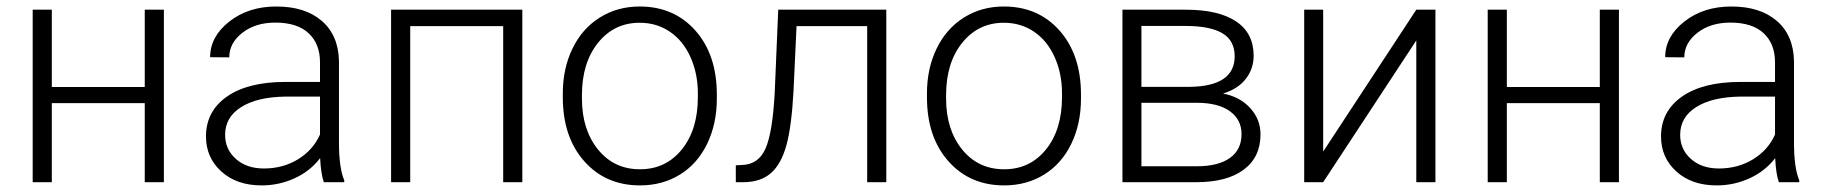

<svg xmlns="http://www.w3.org/2000/svg" viewBox="-20 -558 5594 588"><path d="M481.9 0H423.3V-242.2H138.7V0H80.1V-528.3H138.7V-291.5H423.3V-528.3H481.9Z M971.7 0Q962.9 -24.9 960.4 -73.7Q929.7 -33.7 882.1 -12Q834.5 9.8 781.2 9.8Q705.1 9.8 658 -32.7Q610.8 -75.2 610.8 -140.1Q610.8 -217.3 675 -262.2Q739.3 -307.1 854 -307.1H960V-367.2Q960 -423.8 925 -456.3Q890.1 -488.8 823.2 -488.8Q762.2 -488.8 722.2 -457.5Q682.1 -426.3 682.1 -382.3L623.5 -382.8Q623.5 -445.8 682.1 -491.9Q740.7 -538.1 826.2 -538.1Q914.6 -538.1 965.6 -493.9Q1016.6 -449.7 1018.1 -370.6V-120.6Q1018.1 -43.9 1034.2 -5.9V0ZM788.1 -42Q846.7 -42 892.8 -70.3Q939 -98.6 960 -146V-262.2H855.5Q768.1 -261.2 718.8 -230.2Q669.4 -199.2 669.4 -145Q669.4 -100.6 702.4 -71.3Q735.4 -42 788.1 -42Z M1579.6 0H1521V-478H1236.3V0H1177.7V-528.3H1579.6Z M1703.6 -272Q1703.6 -348.1 1733.2 -409.2Q1762.7 -470.2 1816.7 -504.2Q1870.6 -538.1 1939 -538.1Q2044.4 -538.1 2109.9 -464.1Q2175.3 -390.1 2175.3 -268.1V-255.9Q2175.3 -179.2 2145.8 -117.9Q2116.2 -56.6 2062.5 -23.4Q2008.8 9.8 1939.9 9.8Q1835 9.8 1769.3 -64.2Q1703.6 -138.2 1703.6 -260.3ZM1762.2 -255.9Q1762.2 -161.1 1811.3 -100.3Q1860.4 -39.6 1939.9 -39.6Q2019 -39.6 2068.1 -100.3Q2117.2 -161.1 2117.2 -260.7V-272Q2117.2 -332.5 2094.7 -382.8Q2072.3 -433.1 2031.7 -460.7Q1991.2 -488.3 1939 -488.3Q1860.8 -488.3 1811.5 -427Q1762.2 -365.7 1762.2 -266.6Z M2694.3 -528.3V0H2635.7V-478H2419.4L2410.2 -280.3Q2404.3 -170.4 2388.2 -112.5Q2372.1 -54.7 2340.3 -27.3Q2308.6 0 2255.9 0H2233.4V-51.8L2251.5 -52.7Q2301.8 -53.7 2323.7 -101.6Q2345.7 -149.4 2352.5 -272.5L2363.3 -528.3Z M2818.8 -272Q2818.8 -348.1 2848.4 -409.2Q2877.9 -470.2 2931.9 -504.2Q2985.8 -538.1 3054.2 -538.1Q3159.7 -538.1 3225.1 -464.1Q3290.5 -390.1 3290.5 -268.1V-255.9Q3290.5 -179.2 3261 -117.9Q3231.4 -56.6 3177.7 -23.4Q3124 9.8 3055.2 9.8Q2950.2 9.8 2884.5 -64.2Q2818.8 -138.2 2818.8 -260.3ZM2877.4 -255.9Q2877.4 -161.1 2926.5 -100.3Q2975.6 -39.6 3055.2 -39.6Q3134.3 -39.6 3183.3 -100.3Q3232.4 -161.1 3232.4 -260.7V-272Q3232.4 -332.5 3210 -382.8Q3187.5 -433.1 3147 -460.7Q3106.4 -488.3 3054.2 -488.3Q2976.1 -488.3 2926.8 -427Q2877.4 -365.7 2877.4 -266.6Z M3417.5 0V-528.3H3611.3Q3711.9 -528.3 3765.6 -492.4Q3819.3 -456.5 3819.3 -387.2Q3819.3 -347.7 3795.4 -316.7Q3771.5 -285.6 3725.6 -271.5Q3777.3 -261.7 3808.8 -227.1Q3840.3 -192.4 3840.3 -146.5Q3840.3 -76.7 3788.8 -38.3Q3737.3 0 3643.1 0ZM3475.6 -243.2V-48.8H3645Q3710.9 -48.8 3746.6 -74.2Q3782.2 -99.6 3782.2 -147.5Q3782.2 -191.4 3746.6 -217.3Q3710.9 -243.2 3645 -243.2ZM3475.6 -292H3623.5Q3761.2 -293.9 3761.2 -385.7Q3761.2 -434.1 3723.4 -456.3Q3685.5 -478.5 3611.3 -478.5H3475.6Z M4317.4 -528.3H4376V0H4317.4V-434.1L4032.2 0H3974.1V-528.3H4032.2V-93.8Z M4938 0H4879.4V-242.2H4594.7V0H4536.1V-528.3H4594.7V-291.5H4879.4V-528.3H4938Z M5427.7 0Q5418.9 -24.9 5416.5 -73.7Q5385.7 -33.7 5338.1 -12Q5290.5 9.8 5237.3 9.8Q5161.1 9.8 5114 -32.7Q5066.9 -75.2 5066.9 -140.1Q5066.9 -217.3 5131.1 -262.2Q5195.3 -307.1 5310.1 -307.1H5416V-367.2Q5416 -423.8 5381.1 -456.3Q5346.2 -488.8 5279.3 -488.8Q5218.3 -488.8 5178.2 -457.5Q5138.2 -426.3 5138.2 -382.3L5079.6 -382.8Q5079.6 -445.8 5138.2 -491.9Q5196.8 -538.1 5282.2 -538.1Q5370.6 -538.1 5421.6 -493.9Q5472.7 -449.7 5474.1 -370.6V-120.6Q5474.1 -43.9 5490.2 -5.9V0ZM5244.1 -42Q5302.7 -42 5348.9 -70.3Q5395 -98.6 5416 -146V-262.2H5311.5Q5224.1 -261.2 5174.8 -230.2Q5125.5 -199.2 5125.5 -145Q5125.5 -100.6 5158.4 -71.3Q5191.4 -42 5244.1 -42Z"/></svg>

Font: RobotoInd Light
Style: Regular
Weight: 300
Designer: Google
Version: Version 2.001151; 2014